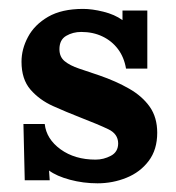

<svg xmlns="http://www.w3.org/2000/svg" viewBox="-20 -408 404 440"><path d="M203.5 12.1Q170.9 12.1 140.3 3.9Q109.6 -4.4 92.4 -17.2L93.9 5.1H36.7L33.7 -123.9H82.5Q86.2 -89.5 118.8 -65.8Q151.4 -42.2 199.1 -42.2Q217.5 -42.2 234.1 -51Q250.8 -59.8 250.8 -79.6Q250.5 -101.2 228.3 -111.8Q206.1 -122.5 163.5 -139Q132.4 -151.1 101.4 -165Q70.4 -179 49.9 -202.6Q29.3 -226.3 29.3 -266.6Q29.3 -295.6 44.2 -323.4Q59 -351.3 90.2 -369.5Q121.4 -387.6 170.5 -387.6Q191.1 -387.6 216.9 -381.2Q242.8 -374.8 260.7 -361.9V-383.9H317.6V-250.8H268.8Q264.4 -276.9 250.3 -295.6Q236.2 -314.3 214.7 -324.5Q193.3 -334.8 166.1 -334.8Q147 -334.8 131.6 -325.8Q116.2 -316.8 116.2 -295.2Q116.2 -277.6 128.3 -267.7Q140.4 -257.8 161.3 -250.8Q182.3 -243.9 207.9 -235.1Q246.1 -221.9 275.9 -204.8Q305.8 -187.8 323.1 -163.4Q340.3 -139 340.3 -103.8Q340.3 -64.9 320.7 -39.1Q301.1 -13.2 269.7 -0.6Q238.4 12.1 203.5 12.1Z"/></svg>

Font: Parastoo
Style: Regular
Weight: 400
Foundry: Saber Rastikerdar (saber.rastikerdar@gmail.com)
Version: Version 3.000